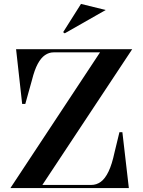

<svg xmlns="http://www.w3.org/2000/svg" viewBox="-20 -959 727 979"><path d="M33 0 490 -692H253Q230 -692 209.5 -678Q189 -664 172.5 -633.5Q156 -603 143 -551L109 -429H93L62 -708H654L196 -16H445Q472 -16 494 -32Q516 -48 533.5 -84.5Q551 -121 564 -182L589 -285H604L637 0ZM310 -789 302 -795 393 -939 519 -908Z"/></svg>

Font: Kalnia Medium
Style: Regular
Weight: 500
Designer: Frida Medrano
Foundry: Frida Medrano
Version: Version 1.105